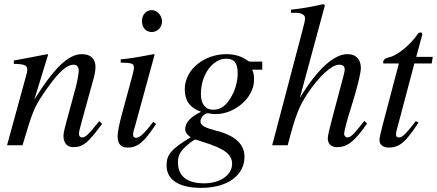

<svg xmlns="http://www.w3.org/2000/svg" viewBox="-20 -703 2114 929"><path d="M460 -117C453 -108 446 -99 439 -91C410 -54 392 -38 378 -38C366 -38 362 -47 362 -56C362 -64 366 -81 376 -117L432 -320C438 -341 442 -362 442 -380C442 -416 420 -441 377 -441C313 -441 246 -381 146 -221L213 -439L209 -441C156 -430 128 -426 47 -410V-394C98 -393 112 -387 112 -367C112 -361 111 -355 110 -350L14 0H89C136 -158 144 -181 189 -248C252 -341 297 -390 337 -390C352 -390 361 -379 361 -361C361 -349 355 -313 347 -282L303 -120C289 -68 287 -55 287 -45C287 -7 309 9 334 9C381 9 406 -11 474 -104Z M764 -599C764 -628 741 -654 714 -654C687 -654 667 -632 667 -601C667 -569 686 -548 715 -548C741 -548 764 -571 764 -599ZM722 -114C679 -57 655 -36 638 -36C630 -36 624 -41 624 -51C624 -65 629 -78 634 -95L728 -438L724 -441C623 -422 603 -419 564 -416V-400C618 -399 628 -396 628 -376C628 -368 624 -350 619 -332L571 -155C556 -99 549 -64 549 -44C549 -7 565 11 598 11C648 11 680 -19 735 -103Z M1249 -366V-405H1189C1186 -405 1181 -407 1173 -413C1146 -432 1113 -441 1075 -441C974 -441 874 -372 874 -270C874 -218 897 -182 953 -162C899 -137 876 -107 876 -78C876 -65 885 -50 903 -39C805 20 786 47 786 98C786 170 851 206 953 206C1086 206 1163 142 1163 55C1163 -5 1117 -49 1021 -72C977 -83 950 -96 950 -114C950 -135 969 -155 986 -155C988 -155 990 -155 993 -154C1002 -152 1013 -151 1024 -151C1117 -151 1209 -231 1209 -315C1209 -332 1209 -348 1200 -366ZM1130 -348C1130 -306 1117 -265 1097 -231C1073 -190 1046 -172 1012 -172C974 -172 952 -200 952 -247C952 -346 1012 -419 1074 -419C1111 -419 1130 -401 1130 -348ZM1103 90C1103 141 1049 184 968 184C888 184 841 152 841 82C841 59 846 43 861 24C875 6 917 -28 926 -28C937 -24 947 -21 960 -17C1067 16 1103 44 1103 90Z M1743 -118C1689 -50 1677 -38 1661 -38C1652 -38 1645 -46 1645 -56C1645 -67 1661 -129 1678 -181C1708 -275 1726 -349 1726 -374C1726 -411 1707 -441 1661 -441C1599 -441 1521 -376 1431 -230L1552 -677L1545 -683C1487 -670 1448 -663 1388 -656V-641H1415C1433 -641 1456 -633 1456 -616C1456 -602 1451 -585 1443 -554L1297 0H1372C1412 -154 1428 -189 1468 -250C1520 -329 1584 -390 1620 -390C1643 -390 1648 -380 1648 -365C1648 -361 1645 -348 1641 -332L1586 -125C1573 -76 1566 -45 1566 -33C1566 -7 1583 9 1610 9C1661 9 1695 -18 1756 -105Z M2074 -428H1994L2022 -531C2023 -533 2023 -538 2023 -538C2023 -543 2020 -546 2014 -546C2010 -546 2004 -543 2000 -537C1964 -483 1899 -434 1867 -427C1843 -422 1834 -413 1834 -402C1834 -402 1834 -399 1835 -396H1910L1832 -100C1824 -68 1816 -37 1816 -26C1816 -1 1835 11 1862 11C1914 11 1945 -18 2005 -110L1992 -117C1943 -54 1927 -38 1911 -38C1902 -38 1896 -41 1896 -54C1896 -57 1897 -64 1898 -68L1985 -396H2069Z"/></svg>

Font: STIXGeneral
Style: Italic
Weight: 400
Italic angle: -16.33°
Designer: MicroPress Inc., with final additions and corrections provided by Coen Hoffman, Elsevier (retired)
Version: Version 1.1.0